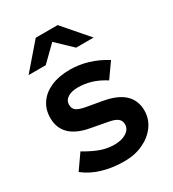

<svg xmlns="http://www.w3.org/2000/svg" viewBox="-180 -831 847 941"><g transform="rotate(-30 243.5 -361.0)"><path d="M245 10Q179 10 122 -7Q65 -24 24 -57L82 -140Q133 -110 169.5 -97.5Q206 -85 244 -85Q286 -85 312 -102Q338 -119 338 -146Q338 -167 323 -179Q308 -191 274 -197L183 -214Q109 -227 72.5 -262.5Q36 -298 36 -355Q36 -403 60.5 -438.5Q85 -474 130 -493.5Q175 -513 236 -513Q288 -513 338 -498Q388 -483 436 -453L378 -371Q339 -396 302 -407Q265 -418 228 -418Q191 -418 169.5 -404Q148 -390 148 -366Q148 -344 162 -333Q176 -322 213 -315L304 -299Q380 -285 417 -249.5Q454 -214 454 -157Q454 -110 426.5 -72Q399 -34 352 -12Q305 10 245 10ZM318 -591 231 -674 146 -591H49L171 -732H295L417 -591Z"/></g></svg>

Font: Red Hat Text SemiBold
Style: Regular
Weight: 600
Designer: Pentagram, MCKL
Foundry: MCKL
Version: Version 1.030